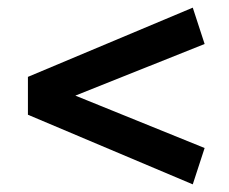

<svg xmlns="http://www.w3.org/2000/svg" viewBox="-20 -537 600 502"><path d="M484 -55 53 -237V-336L484 -517L515 -422L177 -287L515 -150Z"/></svg>

Font: Ubuntu Sans Mono Medium
Style: Regular
Weight: 500
Monospace: yes
Designer: Dalton Maag Ltd
Foundry: Dalton Maag Ltd
Version: Version 1.006